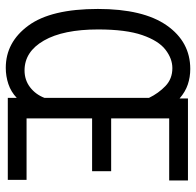

<svg xmlns="http://www.w3.org/2000/svg" viewBox="-27 -645 679 665"><g transform="rotate(90 312.5 -312.5)"><path d="M215 7Q126 7 68.5 -71.5Q11 -150 11 -312Q11 -469 68 -550.5Q125 -632 219 -632Q247 -632 272.5 -623.5Q298 -615 321 -595V-624H605V-559H390V-358H573V-292H390V-65H603V0H319V-31Q298 -11 271 -2Q244 7 215 7ZM224 -58Q257 -58 282 -77Q307 -96 319 -127V-489Q303 -522 278 -546Q253 -570 216 -570Q183 -570 152 -546Q121 -522 101.5 -465.5Q82 -409 82 -313Q82 -192 120.5 -125Q159 -58 224 -58Z"/></g></svg>

Font: Inconsolata Expanded
Style: Regular
Weight: 400
Width: 7
Monospace: yes
Designer: Raph Levien, Cyreal, Brenton Simpson
Foundry: Raph Levien, Cyreal, Google
Version: Version 3.100; ttfautohint (v1.8.4.7-5d5b)